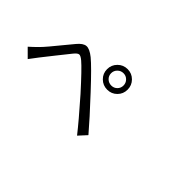

<svg xmlns="http://www.w3.org/2000/svg" viewBox="-54 -1179 1607 1607"><g transform="rotate(45 750.0 -375.5)"><path d="M778.3 -527.3Q808.6 -527.3 829.6 -548.3Q850.6 -569.3 850.6 -599.6Q850.6 -629.9 829.6 -651.4Q808.6 -672.9 778.3 -672.9Q747.1 -672.9 725.6 -651.4Q704.1 -629.9 704.1 -599.6Q704.1 -569.3 725.6 -548.3Q747.1 -527.3 778.3 -527.3ZM691.9 -513.7Q656.2 -548.8 656.2 -599.6Q656.2 -650.4 691.9 -686Q727.5 -721.7 778.3 -721.7Q829.1 -721.7 864.3 -686Q899.4 -650.4 899.4 -599.6Q899.4 -548.8 864.3 -513.7Q829.1 -478.5 778.3 -478.5Q727.5 -478.5 691.9 -513.7ZM53.7 -262.7Q87.9 -293 124 -329.1Q145.5 -350.6 179.7 -391.1Q213.9 -431.6 256.8 -484.4Q299.8 -537.1 322.3 -563.5Q362.3 -612.3 397.9 -614.7Q433.6 -617.2 488.3 -573.2Q549.8 -522.5 695.3 -366.2Q848.6 -202.1 936.5 -98.6L872.1 -28.3Q798.8 -122.1 647.5 -293.9Q503.9 -453.1 452.1 -497.1Q420.9 -523.4 404.3 -522Q387.7 -520.5 362.3 -489.3Q336.9 -459 271 -375Q205.1 -291 184.6 -265.6Q178.7 -257.8 127 -189.5Z"/></g></svg>

Font: Bpmf Zihi Sans Regular
Style: Regular
Weight: 400
Foundry: But Ko
Version: Version 1.320